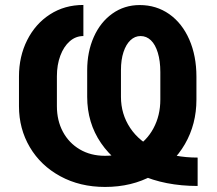

<svg xmlns="http://www.w3.org/2000/svg" viewBox="-20 -737 866 767"><path d="M328.3 -350.4V-456.1Q328.3 -529.8 354.6 -589.1Q380.9 -648.4 428.8 -682.6Q476.7 -716.8 538.2 -716.8Q604.5 -716.8 656.1 -680.6Q707.6 -644.3 736.2 -579Q764.7 -513.7 764.7 -430.9V-339.1Q764.7 -241 718.8 -161.5Q672.9 -82 589.7 -36.1Q506.6 9.8 399.5 9.8Q299.4 9.8 221 -32.9Q142.6 -75.5 99.2 -149Q55.8 -222.6 55.8 -312.6V-431.5Q55.8 -511.5 88.6 -576.7Q121.4 -642 179.8 -679.6Q238.2 -717.2 313.1 -717.2V-593Q282.5 -593 258.6 -572.1Q234.7 -551.2 221 -514.6Q207.3 -478 207.3 -432.3V-312.6Q207.3 -255.4 231.3 -210.6Q255.3 -165.8 298.8 -140.2Q342.2 -114.6 399.5 -114.6Q464.8 -114.6 515.2 -144Q565.6 -173.4 593 -224.4Q620.5 -275.5 620.5 -339.1V-448.9Q620.5 -493.4 610.5 -526.2Q600.6 -559 582.9 -576Q565.1 -593 541.5 -593Q518.8 -593 501.2 -576.4Q483.5 -559.8 473.4 -529.2Q463.2 -498.5 463.2 -457V-350Q463.2 -281.4 499.9 -226.1Q536.6 -170.7 606 -139.1Q675.4 -107.5 769.5 -107.5V5.9Q639.2 5.9 539 -39.3Q438.9 -84.6 383.6 -165.4Q328.3 -246.1 328.3 -350.4Z"/></svg>

Font: WEMIX Pretendard Variable
Style: Regular
Weight: 400
Designer: Base glyphs from Inter by Rasmus Andersson; Hangeul glyphs from Noto Sans CJK(Source Han Sans) by Jang Soo-young and Kan
Foundry: Kil Hyung-jin
Version: Version 1.000;Glyphs 3.2 (3208)